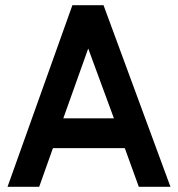

<svg xmlns="http://www.w3.org/2000/svg" viewBox="-20 -720 685 740"><path d="M224 -264 320 -533 419 -264ZM184 -149H461L515 0H637L379 -700H259L9 0H131Z"/></svg>

Font: Unageo
Style: SemiBold
Weight: 600
Designer: Richard Sepsi
Foundry: Richard Sepsi
Version: Version 2.000